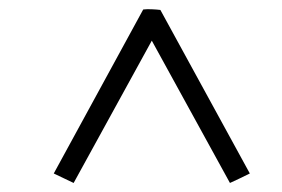

<svg xmlns="http://www.w3.org/2000/svg" viewBox="-20 -732 624 425"><path d="M99 -348 297 -711Q305 -712 316 -711.5Q327 -711 335 -710L533 -348Q523 -343 511.5 -337.5Q500 -332 489 -327L316 -642L143 -327Q133 -332 121 -337.5Q109 -343 99 -348Z"/></svg>

Font: Tiro Devanagari Hindi
Style: Italic
Weight: 400
Italic angle: -11°
Designer: Devanagari: John Hudson & Fiona Ross, assisted by Paul Hanslow. Latin: John Hudson with Paul Hanslow, assisted by Kaja S
Foundry: Tiro Typeworks Ltd.
Version: Version 1.52